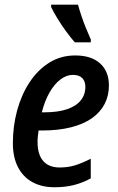

<svg xmlns="http://www.w3.org/2000/svg" viewBox="-20 -786 503 816"><path d="M211.4 9.8Q157.2 9.8 117.7 -12Q78.1 -33.7 56.4 -75.7Q34.7 -117.7 34.7 -177.7Q34.7 -249.5 52.7 -316.2Q70.8 -382.8 105.2 -435.5Q139.6 -488.3 188.7 -519.3Q237.8 -550.3 299.8 -550.3Q368.2 -550.3 405.5 -516.4Q442.9 -482.4 442.9 -422.9Q442.9 -379.4 424.6 -344Q406.2 -308.6 370.4 -283.4Q334.5 -258.3 281.5 -244.9Q228.5 -231.4 158.7 -231.4H144Q142.1 -219.7 140.9 -207.3Q139.6 -194.8 139.6 -182.6Q139.6 -129.4 163.6 -101.8Q187.5 -74.2 233.9 -74.2Q269 -74.2 298.6 -83.3Q328.1 -92.3 365.7 -111.3V-27.8Q330.6 -8.8 293.7 0.5Q256.8 9.8 211.4 9.8ZM157.7 -308.6H168Q226.1 -308.6 264.9 -321.8Q303.7 -335 323.2 -359.4Q342.8 -383.8 342.8 -417Q342.8 -440.4 329.6 -454.1Q316.4 -467.8 289.6 -467.8Q262.7 -467.8 236.8 -448.2Q210.9 -428.7 190.4 -392.8Q169.9 -356.9 157.7 -308.6ZM297.9 -606Q281.7 -624.5 261.7 -651.6Q241.7 -678.7 224.4 -707Q207 -735.4 197.3 -756.3V-766.1H311.5Q317.9 -742.7 326.2 -718Q334.5 -693.4 344.7 -668Q355 -642.6 366.2 -617.7L365.7 -606Z"/></svg>

Font: Open Sans SemiCondensed SemiBold
Style: Italic
Weight: 600
Width: 4
Italic angle: -12°
Designer: Monotype Design Team
Foundry: Monotype Imaging Inc.
Version: Version 3.000